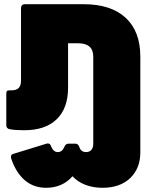

<svg xmlns="http://www.w3.org/2000/svg" viewBox="-20 -612 740 914"><path d="M378 -592Q508 -592 578 -527.5Q648 -463 648 -342V113Q648 190 599.5 236Q551 282 468 282Q424 282 387 268Q350 254 325 227Q302 254 270 268Q238 282 200 282Q140 282 98 246Q56 210 33 142Q32 139 32 134Q32 123 45 120L201 72Q203 71 208 71Q219 71 223 84Q234 112 255 112Q276 112 286 88Q292 72 306 72H339Q353 72 358 89Q366 112 390 112Q406 112 415 101.5Q424 91 424 72V-342Q424 -406 352 -406H304V-194Q304 -97 250 -44.5Q196 8 95 8Q51 8 26 3Q10 0 10 -16V-164Q10 -175 13 -178.5Q16 -182 26 -182H36Q80 -182 80 -227V-574Q80 -582 85 -587Q90 -592 98 -592Z"/></svg>

Font: LINE Seed Sans TH App Heavy
Style: Regular
Weight: 900
Designer: Dalton Maag Ltd | Thai characters by Cadson Demak Co.,Ltd.
Foundry: Dalton Maag Ltd
Version: Version 1.003